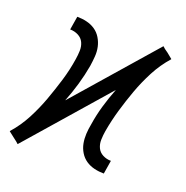

<svg xmlns="http://www.w3.org/2000/svg" viewBox="-109 -633 713 736"><g transform="rotate(20 247.0 -265.0)"><path d="M39 7 30 -1Q30 -1 30 -1Q30 -1 30 -1L17 -11L-6 -29Q-6 -29 -6 -29Q-6 -29 -6 -29V-30Q26 -66 48.5 -109Q71 -152 87 -196Q103 -240 116.5 -284.5Q130 -329 137 -375Q140 -393 140.5 -411Q141 -429 134 -444Q127 -459 111.5 -467Q96 -475 78 -475L87 -530Q107 -530 126 -525.5Q145 -521 160.5 -510.5Q176 -500 186 -483.5Q196 -467 200 -448.5Q204 -430 202.5 -410Q201 -390 198 -370Q191 -330 179.5 -290.5Q168 -251 153 -213L436 -537L445 -529Q445 -529 445 -529Q445 -529 445 -529L459 -519L481 -501Q481 -501 481 -501Q481 -501 481 -501V-500Q449 -464 426.5 -421Q404 -378 388 -334Q372 -290 359 -245.5Q346 -201 338 -155Q335 -137 334.5 -119Q334 -101 341 -86Q348 -71 363.5 -63Q379 -55 397 -55L388 0Q368 0 349 -4.5Q330 -9 314.5 -19.5Q299 -30 289 -46.5Q279 -63 275.5 -81.5Q272 -100 273 -120Q274 -140 278 -160Q284 -200 295.5 -239.5Q307 -279 322 -317Z"/></g></svg>

Font: Iosevka Slab Light
Style: Italic
Weight: 300
Italic angle: -9°
Monospace: yes
Designer: Belleve Invis
Foundry: Belleve Invis
Version: Version 11.1.1; ttfautohint (v1.8.3)